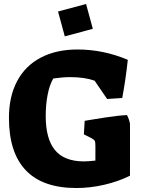

<svg xmlns="http://www.w3.org/2000/svg" viewBox="-20 -934 716 966"><path d="M25 -341Q25 -448 66 -525.5Q107 -603 185 -644Q263 -685 370 -685Q500 -685 623 -633Q613 -537 595 -441L519 -436L456 -528Q406 -546 332 -546Q297 -546 248 -539Q230 -509 220 -459Q210 -409 210 -351Q210 -236 256 -179.5Q302 -123 399 -122Q423 -122 460 -126V-199Q460 -219 457 -225Q454 -231 440 -239L402 -258L406 -326L429 -330Q440 -332 507 -342.5Q574 -353 619 -355Q629 -336 634 -312V-50Q576 -21 505 -4.5Q434 12 364 12Q195 12 110 -77Q25 -166 25 -341ZM272 -876 413 -914 447 -789 306 -751Z"/></svg>

Font: Suez One
Style: Regular
Weight: 400
Designer: Michal Sahar
Foundry: Hagilda
Version: Version 1.001